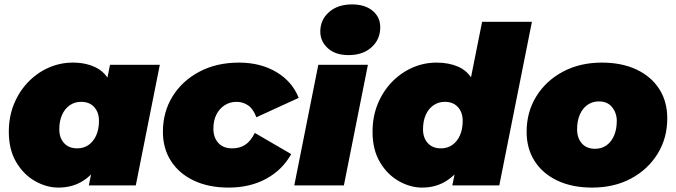

<svg xmlns="http://www.w3.org/2000/svg" viewBox="-20 -841 3066 871"><path d="M245 10Q191 10 139 -19.5Q87 -49 53.5 -105.5Q20 -162 20 -243Q20 -311 43 -368Q66 -425 106.5 -467.5Q147 -510 199.5 -533.5Q252 -557 311 -557Q375 -557 422 -531Q469 -505 489.5 -443.5Q510 -382 493 -274Q479 -186 445.5 -122Q412 -58 362 -24Q312 10 245 10ZM330 -168Q360 -168 382 -183.5Q404 -199 416.5 -227Q429 -255 429 -293Q429 -331 407.5 -355Q386 -379 348 -379Q319 -379 296.5 -363.5Q274 -348 261.5 -320Q249 -292 249 -254Q249 -216 270.5 -192Q292 -168 330 -168ZM383 0 398 -74 435 -274 464 -472 479 -547H705L596 0Z M1017 10Q927 10 860 -21.5Q793 -53 756 -110Q719 -167 719 -243Q719 -333 763 -404Q807 -475 885 -516Q963 -557 1064 -557Q1162 -557 1234 -514Q1306 -471 1335 -397L1143 -309Q1129 -347 1105.5 -363Q1082 -379 1053 -379Q1023 -379 999 -363.5Q975 -348 961.5 -321Q948 -294 948 -257Q948 -218 970 -193Q992 -168 1034 -168Q1067 -168 1092 -184Q1117 -200 1136 -238L1301 -142Q1261 -70 1187.5 -30Q1114 10 1017 10Z M1315 0 1424 -547H1649L1540 0ZM1561 -591Q1502 -591 1467.5 -622Q1433 -653 1433 -698Q1433 -751 1472.5 -786Q1512 -821 1577 -821Q1636 -821 1670.5 -792Q1705 -763 1705 -718Q1705 -662 1665.5 -626.5Q1626 -591 1561 -591Z M1895 10Q1841 10 1789 -19.5Q1737 -49 1703.5 -105.5Q1670 -162 1670 -243Q1670 -311 1693 -368Q1716 -425 1756.5 -467.5Q1797 -510 1849.5 -533.5Q1902 -557 1961 -557Q2016 -557 2058.5 -538.5Q2101 -520 2125.5 -476.5Q2150 -433 2150 -359Q2150 -289 2134 -223Q2118 -157 2086 -104.5Q2054 -52 2006 -21Q1958 10 1895 10ZM1980 -168Q2010 -168 2032 -183.5Q2054 -199 2066.5 -227Q2079 -255 2079 -293Q2079 -331 2057.5 -355Q2036 -379 1998 -379Q1969 -379 1946.5 -363.5Q1924 -348 1911.5 -320Q1899 -292 1899 -254Q1899 -216 1920.5 -192Q1942 -168 1980 -168ZM2032 0 2047 -74 2084 -274 2113 -472 2167 -742H2393L2245 0Z M2666 10Q2576 10 2509 -21.5Q2442 -53 2405.5 -110Q2369 -167 2369 -243Q2369 -333 2413 -404Q2457 -475 2534 -516Q2611 -557 2710 -557Q2801 -557 2867.5 -525.5Q2934 -494 2970.5 -437.5Q3007 -381 3007 -304Q3007 -214 2963 -143Q2919 -72 2842.5 -31Q2766 10 2666 10ZM2679 -166Q2709 -166 2731 -181.5Q2753 -197 2765.5 -225.5Q2778 -254 2778 -293Q2778 -328 2757 -354.5Q2736 -381 2697 -381Q2668 -381 2645.5 -365.5Q2623 -350 2610.5 -321.5Q2598 -293 2598 -254Q2598 -215 2619.5 -190.5Q2641 -166 2679 -166Z"/></svg>

Font: Montserrat Thin Black
Style: Italic
Weight: 900
Italic angle: -11.3°
Version: Version 9.000